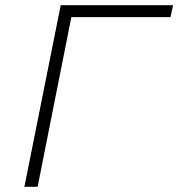

<svg xmlns="http://www.w3.org/2000/svg" viewBox="-20 -720 687 740"><path d="M74 0 214 -700H647L637 -654H255L125 0Z"/></svg>

Font: Montserrat Light
Style: Italic
Weight: 300
Italic angle: -11.3°
Designer: Julieta Ulanovsky
Foundry: Julieta Ulanovsky
Version: Version 9.000; ttfautohint (v1.8.4.7-5d5b)